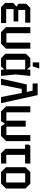

<svg xmlns="http://www.w3.org/2000/svg" viewBox="1431 -2201 770 3672"><g transform="rotate(90 1816.0 -365.0)"><path d="M116 0 36 -80V-233L106 -293L52 -336V-481L131 -560H413V-462H170V-330H391V-240H155V-98H421V0Z M911 -560V-95L816 0H594L499 -95V-560H615V-102H795V-560Z M1093 0 1008 -85V-475L1093 -560H1254L1307 -495L1315 -560H1432L1404 -280L1432 0H1315L1307 -65L1254 0ZM1124 -98H1307V-462H1124ZM1174 -606V-730H1290L1250 -606Z M1576 -700H1799L1953 0H1836L1758 -396H1682L1603 0H1485L1595 -492H1739L1713 -604H1576Z M2403 -472V-102H2563V-560H2679V-99L2580 0H2395L2346 -75L2297 0H2111L2012 -99V-560H2128V-102H2288V-472Z M2826 -84V-460H2745V-532L2773 -560H3108V-460H2942V-100H3108V0H2910Z M3178 -94V-466L3272 -560H3492L3586 -466V-94L3492 0H3272ZM3294 -98H3470V-462H3294Z"/></g></svg>

Font: Tektur SemiCondensed Medium
Style: Regular
Weight: 500
Width: 4
Designer: Adam Jagosz
Foundry: Adam Jagosz
Version: Version 1.005;gftools[0.9.30]